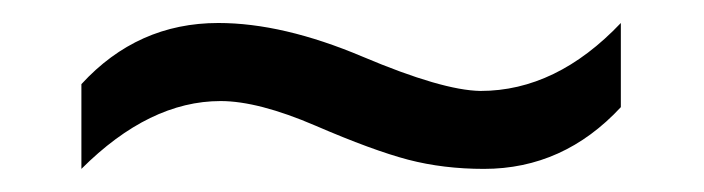

<svg xmlns="http://www.w3.org/2000/svg" viewBox="-20 -436 612 167"><path d="M171.9 -348.1Q109.9 -348.1 50.8 -289.1V-362.8Q99.6 -416 169.9 -416Q226.1 -416 295.4 -386.7Q364.7 -357.4 397.9 -356.9Q463.9 -356.9 520 -416V-342.8Q470.2 -289.1 400.9 -289.1Q365.7 -289.1 335 -297.1Q304.2 -305.2 254.4 -326.7Q204.6 -348.1 171.9 -348.1Z"/></svg>

Font: OpenSans-Regular
Style: Regular
Weight: 400
Foundry: Ascender Corporation
Version: Version 1.10